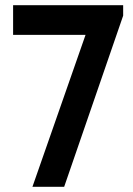

<svg xmlns="http://www.w3.org/2000/svg" viewBox="-20 -720 512 740"><path d="M105 0H227.3L454.7 -659.7V-700H30.5V-585.7H355.5L324.7 -628.5Z"/></svg>

Font: Tilda Sans VF
Style: Regular
Weight: 400
Designer: ParaType Ltd
Foundry: ParaType Ltd
Version: Version 1.010